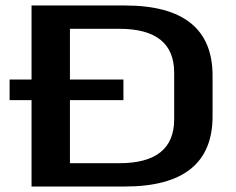

<svg xmlns="http://www.w3.org/2000/svg" viewBox="-20 -680 860 700"><path d="M15 -315V-390H95V-660H435Q755 -660 755 -404V-256Q755 0 435 0H95V-315ZM235 -85H415Q615 -85 615 -245V-415Q615 -575 415 -575H235V-390H430V-315H235Z"/></svg>

Font: Xolonium
Style: Regular
Weight: 400
Designer: Severin Meyer
Version: Version 4.2